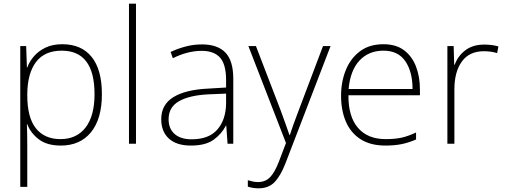

<svg xmlns="http://www.w3.org/2000/svg" viewBox="-20 -780 2741 1042"><path d="M318 -540Q422 -540 477.5 -471Q533 -402 533 -269Q533 -135 474 -62.5Q415 10 310 10Q235 10 190.5 -24Q146 -58 128 -106H126Q127 -76 127.5 -44.5Q128 -13 128 16V234H90V-530H122L126 -414H128Q140 -447 165 -475.5Q190 -504 228 -522Q266 -540 318 -540ZM315 -505Q222 -505 175.5 -443.5Q129 -382 128 -269V-263Q128 -142 175 -83.5Q222 -25 308 -25Q396 -25 444.5 -88Q493 -151 493 -269Q493 -505 315 -505Z M718 0H680V-760H718Z M1076 -539Q1161 -539 1203.5 -494.5Q1246 -450 1246 -353V0H1215L1208 -98H1206Q1182 -52 1138.5 -21Q1095 10 1016 10Q938 10 896.5 -28Q855 -66 855 -133Q855 -212 920.5 -252.5Q986 -293 1107 -299L1207 -305V-345Q1207 -431 1174 -467.5Q1141 -504 1075 -504Q998 -504 918 -464L906 -498Q944 -516 987 -527.5Q1030 -539 1076 -539ZM1111 -268Q1009 -263 952 -231Q895 -199 895 -133Q895 -81 928 -52.5Q961 -24 1020 -24Q1114 -24 1160 -77.5Q1206 -131 1207 -219V-272Z M1328 -530H1369L1502 -184Q1519 -138 1531 -104Q1543 -70 1551 -47H1553Q1560 -69 1572 -103Q1584 -137 1601 -181L1733 -530H1774L1529 107Q1503 174 1470.5 208Q1438 242 1383 242Q1353 242 1325 233V198Q1339 202 1351.5 205Q1364 208 1380 208Q1420 208 1445.5 182Q1471 156 1494 96L1532 -4Z M2061 -540Q2129 -540 2172.5 -507.5Q2216 -475 2237.5 -419.5Q2259 -364 2259 -294V-263H1871Q1870 -148 1922.5 -86.5Q1975 -25 2073 -25Q2122 -25 2157.5 -32.5Q2193 -40 2238 -61V-23Q2199 -6 2160.5 2Q2122 10 2072 10Q1991 10 1937.5 -24Q1884 -58 1857.5 -119Q1831 -180 1831 -260Q1831 -337 1857 -400.5Q1883 -464 1934 -502Q1985 -540 2061 -540ZM2061 -505Q1981 -505 1931 -451.5Q1881 -398 1872 -297H2219Q2219 -390 2180 -447.5Q2141 -505 2061 -505Z M2608 -538Q2630 -538 2649 -535.5Q2668 -533 2685 -528L2678 -492Q2660 -497 2643.5 -499.5Q2627 -502 2606 -502Q2527 -502 2486.5 -446Q2446 -390 2446 -295V0H2408V-530H2442L2445 -429H2448Q2464 -475 2504.5 -506.5Q2545 -538 2608 -538Z"/></svg>

Font: Noto Sans Bengali UI ExtraLight
Style: Regular
Weight: 200
Designer: Jelle Bosma - Monotype Design Team
Foundry: Monotype Imaging Inc.
Version: Version 2.003; ttfautohint (v1.8.4.7-5d5b)